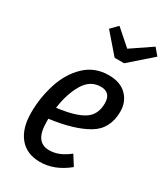

<svg xmlns="http://www.w3.org/2000/svg" viewBox="-195 -865 836 963"><g transform="rotate(30 223.0 -383.5)"><path d="M128 -197V-183Q128 -118 149 -90Q170 -62 209 -62Q239 -62 266 -73Q293 -84 324 -108L360 -51Q283 12 199 12Q122 12 80 -39Q38 -90 38 -181Q38 -267 64 -349Q90 -431 145.5 -484.5Q201 -538 283 -538Q350 -538 386.5 -501Q423 -464 423 -408Q423 -307 344.5 -261Q266 -215 128 -197ZM134 -264Q239 -277 287 -308Q335 -339 335 -405Q335 -468 277 -468Q216 -468 181 -409.5Q146 -351 134 -264ZM413 -779 446 -740 318 -628H263L166 -740L204 -779L295 -699Z"/></g></svg>

Font: Fira Sans Extra Condensed
Style: Italic
Weight: 400
Width: 3
Italic angle: -8°
Designer: Carrois Corporate & Edenspiekermann AG
Foundry: Carrois Corporate GbR & Edenspiekermann AG
Version: Version 4.203